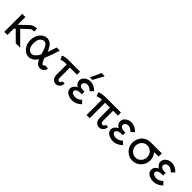

<svg xmlns="http://www.w3.org/2000/svg" viewBox="304 -2023 3364 3364"><g transform="rotate(45 1986.0 -341.5)"><path d="M55 0V-445H133V-253Q295 -407 300 -411Q345 -445 422 -445V-374Q382 -374 366.5 -368.5Q351 -363 331 -344L215 -235L449 0H339L159 -180L133 -156V0Z M480 -222Q480 -321 535.5 -388Q591 -455 668 -455Q698 -455 724.5 -442Q751 -429 768 -412.5Q785 -396 801 -369.5Q817 -343 824.5 -326.5Q832 -310 841 -287L864 -351L898 -455H976L928 -308L898 -230L875 -179Q911 -68 948 -65Q968 -68 972 -89H1050Q1048 -42 1017.5 -15.5Q987 11 948 11Q869 11 825 -90H824Q758 11 666 11Q592 11 536 -55Q480 -121 480 -222ZM558 -215Q560 -136 592.5 -100Q625 -64 665 -64Q698 -64 729 -92Q760 -120 775.5 -147Q791 -174 791 -181Q791 -185 783 -214Q775 -242 771.5 -252Q768 -262 759 -287.5Q750 -313 742.5 -324.5Q735 -336 723 -351.5Q711 -367 696.5 -373.5Q682 -380 665 -380Q626 -380 594 -346Q562 -312 559 -238Z M1063 -419Q1120 -445 1190 -445H1488V-370H1311V-117Q1311 -86 1323.5 -74.5Q1336 -63 1350 -63Q1366 -63 1376 -74Q1386 -85 1388 -96L1389 -107H1444Q1442 -50 1409.5 -19.5Q1377 11 1339 11Q1326 11 1311 6.5Q1296 2 1277 -10.5Q1258 -23 1245.5 -52Q1233 -81 1233 -123V-370H1192Q1169 -370 1152.5 -367.5Q1136 -365 1127.5 -361.5Q1119 -358 1097 -349Z M1571 -112Q1571 -183 1651 -222Q1585 -264 1585 -327Q1585 -381 1631.5 -418Q1678 -455 1743 -455Q1828 -455 1904 -377L1848 -322Q1791 -377 1743 -377Q1708 -377 1685 -358Q1662 -339 1662 -314Q1662 -250 1791 -250V-189Q1648 -189 1648 -126Q1648 -95 1677.5 -81Q1707 -67 1742 -67Q1803 -67 1862 -122L1917 -67Q1837 11 1743 11Q1679 11 1625 -20.5Q1571 -52 1571 -112ZM1680 -495 1771 -694H1850L1741 -495Z M1968 -420Q2036 -445 2119 -445H2501V-370H2381V-115Q2381 -86 2395.5 -74.5Q2410 -63 2423 -63Q2459 -63 2466 -107H2520Q2519 -53 2486 -21Q2453 11 2412 11Q2403 11 2392 9Q2381 7 2364 -1Q2347 -9 2334.5 -22.5Q2322 -36 2312.5 -61.5Q2303 -87 2303 -121V-370H2183V11H2105V-370Q2058 -369 1996 -347Z M2584 -112Q2584 -183 2664 -222Q2598 -264 2598 -327Q2598 -381 2644.5 -418Q2691 -455 2756 -455Q2841 -455 2917 -377L2861 -322Q2804 -377 2756 -377Q2721 -377 2698 -358Q2675 -339 2675 -314Q2675 -250 2804 -250V-189Q2661 -189 2661 -126Q2661 -95 2690.5 -81Q2720 -67 2755 -67Q2816 -67 2875 -122L2930 -67Q2850 11 2756 11Q2692 11 2638 -20.5Q2584 -52 2584 -112Z M3014 -217Q3014 -253 3026.5 -290.5Q3039 -328 3064.5 -363.5Q3090 -399 3138 -422Q3186 -445 3249 -445H3513V-366H3403Q3457 -299 3457 -217Q3457 -120 3391.5 -54.5Q3326 11 3236 11Q3145 11 3079.5 -55Q3014 -121 3014 -217ZM3092 -217Q3092 -153 3135 -110Q3178 -67 3236 -67Q3294 -67 3336.5 -109.5Q3379 -152 3379 -216Q3379 -280 3336 -323Q3293 -366 3235 -366Q3173 -366 3132.5 -321.5Q3092 -277 3092 -217Z M3583 -112Q3583 -183 3663 -222Q3597 -264 3597 -327Q3597 -381 3643.5 -418Q3690 -455 3755 -455Q3840 -455 3916 -377L3860 -322Q3803 -377 3755 -377Q3720 -377 3697 -358Q3674 -339 3674 -314Q3674 -250 3803 -250V-189Q3660 -189 3660 -126Q3660 -95 3689.5 -81Q3719 -67 3754 -67Q3815 -67 3874 -122L3929 -67Q3849 11 3755 11Q3691 11 3637 -20.5Q3583 -52 3583 -112Z"/></g></svg>

Font: CMU Sans Serif
Style: Medium
Weight: 500
Version: Version 0.7.0